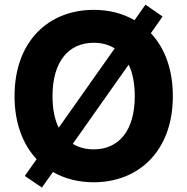

<svg xmlns="http://www.w3.org/2000/svg" viewBox="-20 -780 812 832"><path d="M386.2 9.8C580.1 9.8 729 -125 729 -363.3C729 -480.5 693.4 -572.8 633.8 -636.2L684.6 -708.5L610.4 -759.8L563 -692.4C511.7 -722.2 451.7 -737.3 386.2 -737.3C191.4 -737.3 43 -602.5 43 -363.3C43 -246.1 79.1 -153.8 138.7 -90.3L87.4 -17.6L161.6 32.7L209.5 -34.7C260.3 -5.4 320.8 9.8 386.2 9.8ZM386.2 -132.8C351.6 -132.8 320.8 -141.1 295.4 -156.7L537.6 -500C554.7 -464.4 564 -418.5 564 -363.3C564 -213.9 495.1 -132.8 386.2 -132.8ZM207.5 -363.3C207.5 -513.2 276.9 -594.7 386.2 -594.7C420.9 -594.7 451.2 -586.4 477.1 -570.3L234.4 -226.6C216.8 -262.2 207.5 -308.1 207.5 -363.3Z"/></svg>

Font: Raveo
Style: Bold
Weight: 700
Designer: Jakub Foglar, Rasmus Andersson (Inter)
Foundry: Jakubfoglar.com
Version: Version 1.100;Glyphs 3.2.3 (3260)